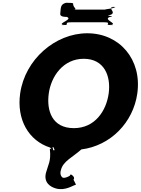

<svg xmlns="http://www.w3.org/2000/svg" viewBox="-20 -1076 1001 1362"><path d="M408 -986C406 -972 404 -956 454 -956C501 -938 387 -910 426 -900C476 -900 378 -898 428 -898C487 -898 419 -918 487 -918H717C784 -918 709 -898 769 -898C819 -898 722 -900 772 -900C813 -910 707 -938 760 -956C810 -956 712 -970 762 -970C815 -988 729 -1026 790 -1026C840 -1026 737 -1028 787 -1028C826 -1019 698 -1008 730 -1008H500C532 -1008 505 -1018 499 -1042C501 -1056 498 -1056 448 -1056C407 -1046 412 -1018 408 -986ZM326 -413C343 -536 429 -659 574 -659C720 -659 768 -536 751 -413C734 -290 654 -167 504 -167C350 -167 309 -290 326 -413ZM123 -413C97 -229 182 -78 336 -29C379 26 340 -47 359 -31C394 23 346 -53 358 -34C388 22 328 -39 334 -14C343 68 321 93 306 150C288 221 340 251 377 261C444 280 502 236 515 236C527 236 496 199 503 195C510 185 502 175 491 166C483 160 481 162 477 165C476 169 480 168 473 172C468 174 445 190 424 184C412 175 404 156 412 131C427 67 495 40 557 -16C764 -42 925 -207 954 -413C988 -654 828 -840 599 -840C372 -840 157 -654 123 -413Z"/></svg>

Font: Hussar Przerywany
Style: Obl
Weight: 400
Foundry: Cannot Into Space Fonts
Version: Version 0.982